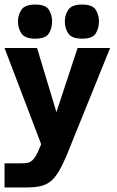

<svg xmlns="http://www.w3.org/2000/svg" viewBox="-20 -625 514 844"><path d="M0 199V93H70Q85 93 98 91.5Q111 90 123.5 78.5Q136 67 149 37L161 9L0 -414H143L228 -132L321 -414H464L277 48Q256 99 238 129Q220 159 200 174Q180 189 154.5 194Q129 199 93 199ZM135 -455Q90 -455 74.5 -477.5Q59 -500 59 -531Q59 -560 74.5 -582.5Q90 -605 135 -605Q180 -605 194.5 -582.5Q209 -560 209 -531Q209 -500 194.5 -477.5Q180 -455 135 -455ZM341 -455Q296 -455 280.5 -477.5Q265 -500 265 -531Q265 -560 280.5 -582.5Q296 -605 341 -605Q386 -605 400.5 -582.5Q415 -560 415 -531Q415 -500 400.5 -477.5Q386 -455 341 -455Z"/></svg>

Font: Darker Grotesque Black
Style: Regular
Weight: 900
Designer: Gabriel Lam
Foundry: TypeRant
Version: Version 1.000;gftools[0.9.28]